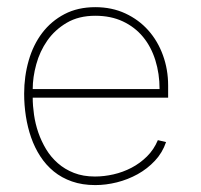

<svg xmlns="http://www.w3.org/2000/svg" viewBox="-20 -518 572 547"><path d="M429.7 -118.7Q418.5 -91.8 398.7 -72.3Q378.9 -52.7 354.5 -40Q330.1 -27.3 303.2 -21.2Q276.4 -15.1 250.5 -15.1Q216.8 -15.1 190.7 -25.4Q164.6 -35.6 144.8 -53Q125 -70.3 111.3 -93Q97.7 -115.7 89.1 -140.6Q80.6 -165.5 76.9 -191.2Q73.2 -216.8 73.2 -239.7H459V-274.4Q459 -319.8 444.3 -360.4Q429.7 -400.9 402.6 -431.4Q375.5 -461.9 337.2 -479.7Q298.8 -497.6 251.5 -497.6Q201.7 -497.6 163.8 -477.8Q126 -458 100.3 -424.3Q74.7 -390.6 61.8 -345.7Q48.8 -300.8 48.8 -251Q48.8 -218.8 53.7 -187Q58.6 -155.3 68.6 -126.5Q78.6 -97.7 94.7 -72.8Q110.8 -47.9 133.3 -29.5Q155.8 -11.2 185.1 -1Q214.4 9.3 251.5 9.3Q281.7 9.3 313 1.5Q344.2 -6.3 372.1 -21.7Q399.9 -37.1 421.4 -60.1Q442.9 -83 453.1 -113.3ZM73.2 -264.2Q73.2 -297.9 83.3 -334.7Q93.3 -371.6 114.7 -402.3Q136.2 -433.1 170.2 -453.1Q204.1 -473.1 251.5 -473.1Q295.9 -473.1 330.1 -457Q364.3 -440.9 387.5 -412.8Q410.6 -384.8 422.6 -346.4Q434.6 -308.1 434.6 -264.2Z"/></svg>

Font: SaysetthaMai Thin
Style: Regular
Weight: 100
Designer: John M. Durdin
Foundry: Lao Script for Windows
Version: Version 1.101